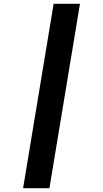

<svg xmlns="http://www.w3.org/2000/svg" viewBox="-20 -843 540 1006"><path d="M101 143 261 -823H399L239 143Z"/></svg>

Font: Iosevka Curly Slab Heavy
Style: Italic
Weight: 900
Italic angle: -9°
Monospace: yes
Designer: Belleve Invis
Foundry: Belleve Invis
Version: Version 22.1.2; ttfautohint (v1.8.4)